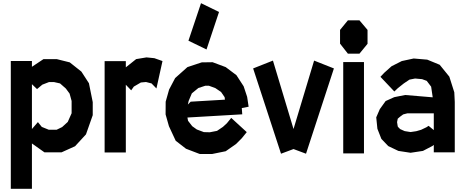

<svg xmlns="http://www.w3.org/2000/svg" viewBox="-20 -958 2903 1207"><path d="M491.7 -507.8 539.1 -434.6 563 -315.9V-233.9L520.5 -113.3L451.7 -38.6L367.2 -0.5H259.3L180.7 -56.2V229H47.9V-574.7H180.7V-538.1L253.4 -586.4H336.4L418.5 -565.9ZM405.8 -191.4 430.2 -246.1V-323.2L417.5 -369.6L394 -401.4L357.4 -433.6L320.3 -441.9H287.6L246.1 -425.8L214.4 -399.4L212.9 -397.9L180.7 -428.7V-147L218.3 -190.4L242.7 -160.2L286.1 -142.6H336.4L370.6 -159.2Z M900.9 -597.2 950.2 -592.3 1001.5 -574.2 963.4 -401.9 932.6 -433.6 897.9 -442.4 865.7 -439.5 821.3 -413.6 804.7 -390.1 771 -425.3V0.5H637.7V-573.7H771V-534.7L835.9 -586.4Z M1227.1 -404.8 1186 -371.1 1166 -323.7 1161.1 -300.8 1178.7 -318.8 1394 -331.5 1392.1 -347.2 1369.6 -379.9 1333.5 -404.3 1293.5 -418.9H1270.5ZM1381.3 -160.2 1406.2 -183.1 1433.6 -216.8 1531.2 -127.4 1499.5 -88.4 1463.9 -52.7 1398.9 -7.3 1312.5 10.3H1248.5L1234.9 9.8L1149.4 -22.9L1084.5 -73.2L1042 -164.6L1021 -238.8L1021.5 -318.8L1043 -395L1081.1 -467.3L1158.2 -536.1L1248 -565.9L1316.4 -566.9L1398.9 -536.1L1466.3 -485.4L1511.7 -415.5L1533.7 -349.1L1543 -287.1L1500 -278.8L1502.9 -239.3L1158.2 -219.2L1162.1 -198.7L1188.5 -164.6L1217.3 -144L1261.7 -127.4L1298.8 -126.5L1344.2 -135.3ZM1164.6 -702.1 1243.7 -938 1356.9 -882.8 1278.3 -647Z M1954.6 -577.1 2079.1 -527.8 1903.8 8.3 1825.2 -21 1746.6 8.3 1571.3 -527.8 1695.8 -577.1 1825.2 -147Z M2268.1 6.3H2137.7V-567.9H2268.1ZM2290.5 -682.6 2239.7 -620.6H2167L2117.7 -683.6V-770L2167 -830.1H2239.7L2290.5 -770Z M2804.7 -476.1 2835.9 -377.9 2838.9 -316.9V-0.5H2707V-46.9L2697.8 -40L2638.7 -9.3L2561 2.4L2484.4 -9.3L2420.9 -39.6L2377.4 -85L2352.5 -148.4L2345.2 -220.2L2367.7 -272L2404.3 -322.8L2458.5 -347.2L2526.4 -360.8L2700.2 -346.2L2690.4 -413.1L2662.6 -449.7L2633.3 -460.4L2589.4 -464.4L2554.2 -457.5L2518.6 -433.6L2480.5 -403.3L2459 -382.8L2371.6 -475.1L2395 -500L2441.4 -541.5L2505.9 -574.2L2580.6 -590.3L2666 -583L2744.1 -550.8ZM2661.1 -158.2 2674.3 -167 2707 -140.1V-245.6H2541L2514.6 -238.8L2494.6 -224.1L2480.5 -211.9L2476.1 -190.4L2480.5 -162.6L2485.4 -156.7L2495.6 -146.5L2523.9 -133.8L2561 -127.9L2597.2 -133.3L2627.4 -142.1Z"/></svg>

Font: Gap Sans
Style: Black
Weight: 400
Designer: Alexandre Liziard and Etienne Ozeray
Foundry: Interstices.io
Version: Version 1.6.1 - December 3. 2014